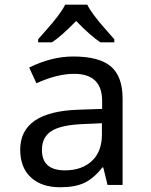

<svg xmlns="http://www.w3.org/2000/svg" viewBox="-20 -786 640 816"><path d="M465.8 -606H406.7Q365.2 -633.3 303.7 -696.8Q238.8 -630.4 200.7 -606H142.1V-619.1Q154.3 -633.3 170.9 -651.9Q238.8 -727.5 256.8 -766.1H351.1Q369.1 -727.5 437 -651.9L465.8 -619.1ZM437 0 418.9 -74.2H415Q377.4 -26.9 337.9 -8.5Q298.3 9.8 235.8 9.8Q156.2 9.8 111.1 -32.2Q65.9 -74.2 65.9 -149.9Q65.9 -312 314.9 -319.8L414.1 -323.2V-356.9Q414.1 -472.2 294.9 -472.2Q223.1 -472.2 134.8 -432.1L104 -499Q199.7 -545.9 291 -545.9Q401.9 -545.9 451.4 -503.4Q501 -460.9 501 -367.2V0ZM413.1 -262.2 334 -258.8Q238.3 -254.9 198.2 -228.8Q158.2 -202.6 158.2 -148.9Q158.2 -62 255.9 -62Q327.6 -62 370.4 -101.8Q413.1 -141.6 413.1 -213.9Z"/></svg>

Font: TypoPRO Noto Mono
Style: Regular
Weight: 400
Designer: Monotype Design Team
Foundry: Monotype Imaging Inc.
Version: Version 1.00